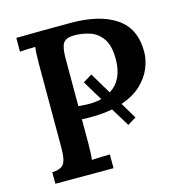

<svg xmlns="http://www.w3.org/2000/svg" viewBox="-105 -796 837 890"><g transform="rotate(-15 314.0 -351.0)"><path d="M52 -55Q93 -57 107.5 -76.5Q122 -96 122 -154V-553Q122 -578 123 -601Q124 -624 126 -637Q109 -637 87 -636Q65 -635 52 -634V-700Q117 -701 182.5 -701.5Q248 -702 315 -702Q452 -702 530 -649.5Q608 -597 608 -486Q608 -446 591 -405.5Q574 -365 538 -331.5Q502 -298 444 -278L490 -201L449 -176L395 -265Q354 -257 308 -256Q274 -255 248 -257V-150Q248 -122 247 -98.5Q246 -75 244 -63Q262 -64 289.5 -65Q317 -66 331 -66V0H52ZM248 -320Q261 -319 273 -318Q285 -317 299 -317Q332 -317 359 -324L301 -420L344 -446L405 -344Q472 -386 472 -486Q472 -551 448 -585Q424 -619 387.5 -630.5Q351 -642 314 -642Q275 -642 261.5 -622.5Q248 -603 248 -550Z"/></g></svg>

Font: Lora SemiBold
Style: Regular
Weight: 600
Designer: Olga Karpushina, Alexei Vanyashin (Cyrillic)
Foundry: Cyreal
Version: Version 3.011; ttfautohint (v1.8.4.7-5d5b)